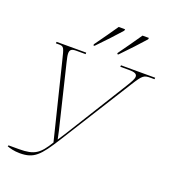

<svg xmlns="http://www.w3.org/2000/svg" viewBox="-164 -1053 1056 1182"><g transform="rotate(20 363.5 -461.5)"><path d="M458 -779 457 -771H465C513 -820 572 -883 605 -921L607 -931H565C534 -886 495 -830 458 -779ZM302 -779 301 -771H309C357 -820 416 -883 449 -921L451 -931H409C378 -886 339 -830 302 -779ZM18 -7C34 -1 63 8 102 8C194 8 228 -28 309 -157L603 -626C649 -699 657 -704 702 -704H726L727 -714H503L502 -704H559C595 -704 612 -697 612 -679C612 -664 600 -643 581 -612L330 -208C317 -187 308 -175 293 -151C288 -175 284 -195 281 -207L182 -616C176 -641 172 -659 172 -672C172 -696 184 -704 213 -704H275V-714H81L80 -704H100C133 -704 134 -697 154 -615L275 -125C222 -38 190 -14 90 -14H21Z"/></g></svg>

Font: Noto Serif Display Thin
Style: Italic
Weight: 100
Italic angle: -12°
Designer: Monotype Design Team
Foundry: Monotype Imaging Inc.
Version: Version 2.009